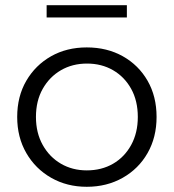

<svg xmlns="http://www.w3.org/2000/svg" viewBox="-20 -712 667 737"><path d="M313 -58Q370 -58 414 -83.5Q458 -109 483.5 -155.5Q509 -202 509 -263Q509 -325 483.5 -371Q458 -417 414 -442.5Q370 -468 314 -468Q258 -468 214 -442.5Q170 -417 144 -371Q118 -325 118 -263Q118 -202 144 -155.5Q170 -109 214 -83.5Q258 -58 313 -58ZM313 5Q237 5 176.5 -29.5Q116 -64 81 -124.5Q46 -185 46 -263Q46 -342 81 -402Q116 -462 176 -496Q236 -530 313 -530Q391 -530 451.5 -496Q512 -462 546.5 -402Q581 -342 581 -263Q581 -185 546.5 -124.5Q512 -64 451 -29.5Q390 5 313 5ZM159 -645V-692H467V-645Z"/></svg>

Font: Modern
Style: Small
Weight: 400
Designer: Julieta Ulanovsky
Foundry: Julieta Ulanovsky
Version: Version 8.000